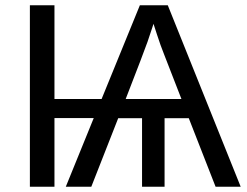

<svg xmlns="http://www.w3.org/2000/svg" viewBox="-20 -708 937 728"><path d="M93.3 0H186.5V-260.3H335.4L229.5 0H326.2L428.2 -259.8H518.6V0H604V-259.8H695.8L797.4 0H892.6L616.2 -688H510.3L365.2 -332.5H186.5V-688H93.3ZM562 -617.7 575.2 -577.1C584.3 -548.8 593.4 -523.4 602.5 -501L668 -332.5H456.5C503.4 -453.3 531 -525.6 539.3 -549.3C547.6 -573.1 553.7 -591.3 557.6 -604Z"/></svg>

Font: Arimo
Style: Regular
Weight: 400
Designer: Steve Matteson
Foundry: Monotype Imaging Inc.
Version: Version 1.32